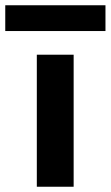

<svg xmlns="http://www.w3.org/2000/svg" viewBox="-75 -710 421 730"><path d="M65 0V-502H205V0ZM-55 -592V-690H326V-592Z"/></svg>

Font: DM Sans 16pt ExtraBold
Style: Regular
Weight: 800
Version: Version 4.004;gftools[0.9.30]